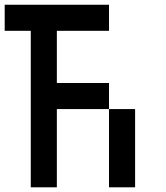

<svg xmlns="http://www.w3.org/2000/svg" viewBox="-20 -798 707 818"><path d="M555.6 0H444.4V-333.3H555.6ZM222.2 -444.4H444.4V-333.3H222.2V0H111.1V-666.7H0V-777.8H444.4V-666.7H222.2Z"/></svg>

Font: Pixeloid Sans
Style: Regular
Weight: 400
Designer: GGBotNet
Foundry: GGBotNet
Version: 0.5